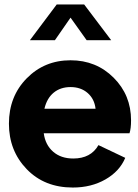

<svg xmlns="http://www.w3.org/2000/svg" viewBox="-20 -828 617 860"><path d="M296 -749 226 -648H114L234 -808H357L478 -648H368ZM567 -289Q567 -252 560 -231H176Q183 -179 218 -148.5Q253 -118 308 -118Q387 -118 421 -178L541 -121Q516 -61 452.5 -24.5Q389 12 306 12Q179 12 99.5 -70.5Q20 -153 20 -274Q20 -396 99.5 -477Q179 -558 296 -558Q411 -558 489 -480Q567 -402 567 -289ZM179 -341H408Q403 -385 372.5 -411.5Q342 -438 296 -438Q251 -438 220.5 -413Q190 -388 179 -341Z"/></svg>

Font: Plus Jakarta Display
Style: Bold
Weight: 700
Designer: Gumpita Rahayu
Foundry: Tokotype Studio
Version: Version 1.000;hotconv 1.0.109;makeotfexe 2.5.65596